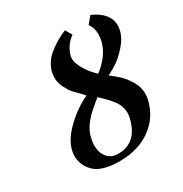

<svg xmlns="http://www.w3.org/2000/svg" viewBox="-159 -781 870 914"><g transform="rotate(-30 276.5 -324.5)"><path d="M250 -22Q354 -22 381.8 -143.1Q384.8 -156.7 384.8 -169.9Q384.8 -205.1 363.8 -234.6Q342.8 -264.2 297.9 -305.2Q288.1 -296.4 266.1 -278.8Q189 -215.8 175.8 -155.8Q169.9 -133.3 169.9 -113.8Q169.9 -72.8 190.9 -47.4Q211.9 -22 250 -22ZM448.2 -527.8Q452.1 -551.8 452.1 -563Q452.1 -599.1 433.1 -623L464.8 -661.1Q552.7 -622.1 553.2 -551.8Q553.2 -542 549.8 -527.8Q541 -488.8 508.5 -452.4Q476.1 -416 448.5 -397.9Q420.9 -379.9 396 -368.2Q428.2 -343.3 447.5 -324.2Q466.8 -305.2 485.4 -273.2Q503.9 -241.2 503.9 -208Q503.9 -193.8 501 -176.8Q481 -88.9 410.9 -38.3Q340.8 12.2 240.2 12.2Q142.1 12.2 102.5 -26.4Q63 -64.9 63 -116.2Q63 -129.4 66.9 -147Q80.1 -201.2 137.5 -255.6Q194.8 -310.1 256.8 -337.9Q254.9 -339.8 251.5 -344Q248 -348.1 246.1 -350.1Q220.2 -376 207.5 -389.9Q194.8 -403.8 180.9 -431.4Q167 -459 167 -484.9Q167 -498 169.9 -515.1Q182.1 -565.9 226.6 -601.6Q271 -637.2 323.2 -658.2L344.2 -622.1Q299.3 -591.3 285.2 -536.1Q284.2 -532.2 284.2 -523.9Q284.2 -500 302 -469Q319.8 -438 338.4 -418.9L356.9 -399.9Q431.2 -456.1 448.2 -527.8Z"/></g></svg>

Font: Linux Libertine
Style: Semibold Italic
Weight: 600
Italic angle: -11.5°
Designer: Philipp H. Poll
Foundry: Philipp H. Poll
Version: Version 5.1.2 ; ttfautohint (v0.9)